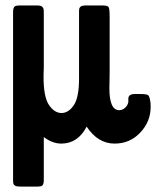

<svg xmlns="http://www.w3.org/2000/svg" viewBox="-20 -504 571 702"><path d="M27.8 158.2V-463.9Q28.8 -476.1 33.4 -480Q38.1 -483.9 49.8 -483.9H117.2Q128.4 -483.9 133.3 -480Q138.2 -476.1 139.2 -471.4Q140.1 -466.8 140.1 -457V-256.8Q140.1 -252 139.6 -241Q139.2 -230 139.2 -224.1Q139.2 -148.9 159.2 -119.9Q179.2 -90.8 205.1 -90.8Q230 -90.8 249.5 -118.9Q269 -147 269 -216.8V-461.9Q269 -468.8 270 -472.9Q271 -477.1 275.9 -480.5Q280.8 -483.9 291 -483.9H356.9Q374 -483.9 377.4 -477.5Q380.9 -471.2 380.9 -440.9V-240.2Q380.9 -227.1 380.4 -207.5Q379.9 -188 379.9 -181.2Q379.9 -101.1 416 -101.1Q427.2 -101.1 437 -109.6Q446.8 -118.2 449.2 -130.9V-143.1Q449.2 -160.2 473.1 -160.2H494.1Q516.1 -160.2 521.5 -156Q526.9 -151.9 529.8 -131.8Q530.8 -126 530.8 -112.8Q530.8 -59.6 492.9 -19.3Q455.1 21 398.9 21Q337.9 21 296.9 -41Q264.6 21 204.1 21Q171.9 21 140.1 -2.9V158.2Q139.2 171.4 134 174.8Q128.9 178.2 117.2 178.2H60.1Q45.9 178.2 40.5 177Q35.2 175.8 31.5 171.9Q27.8 168 27.8 158.2Z"/></svg>

Font: CMU Sans Serif Demi Condensed
Style: DemiCondensed
Weight: 600
Width: 3
Version: Version 0.7.0